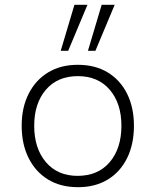

<svg xmlns="http://www.w3.org/2000/svg" viewBox="-20 -769 646 797"><path d="M304 8Q232 8 180 -23.5Q128 -55 99 -112.5Q70 -170 70 -247Q70 -323 99 -380Q128 -437 180 -468.5Q232 -500 303 -500Q375 -500 427 -468.5Q479 -437 507.5 -380Q536 -323 536 -247Q536 -170 507.5 -112.5Q479 -55 427 -23.5Q375 8 304 8ZM302 -39Q387 -39 435.5 -96Q484 -153 484 -247Q484 -340 435.5 -396.5Q387 -453 303 -453Q219 -453 170.5 -396.5Q122 -340 122 -247Q122 -153 170.5 -96Q219 -39 302 -39ZM345 -558 402 -749H456L376 -558ZM232 -558 289 -749H343L263 -558Z"/></svg>

Font: Nunito Sans 7pt ExtraLight
Style: Regular
Weight: 250
Designer: Vernon Adams
Foundry: Vernon Adams
Version: Version 3.101;gftools[0.9.27]